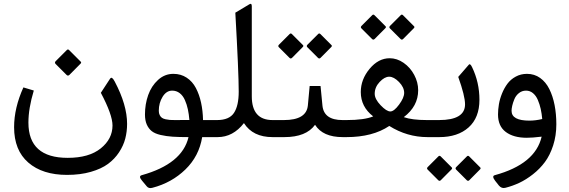

<svg xmlns="http://www.w3.org/2000/svg" viewBox="-20 -707 2935 990"><path d="M335.9 -449.2 396.5 -388.7Q400.9 -384.3 395 -378.4L337.4 -320.3Q330.1 -314 323.2 -320.8L266.6 -377.4Q260.3 -383.8 266.6 -391.1L324.7 -449.2Q330.6 -454.6 335.9 -449.2ZM325.7 194.8Q199.2 194.8 126 131.3Q52.7 67.9 52.7 -51.3Q52.7 -150.4 100.6 -256.3L154.3 -240.2Q126.5 -148.4 126.5 -74.7Q126.5 106.9 329.1 106.9Q439 106.9 499.5 58.1Q560.1 9.3 560.1 -60.1Q560.1 -115.2 500 -228.5L546.9 -300.3Q549.8 -304.7 552.7 -305.7Q555.7 -306.6 558.8 -304.2Q562 -301.8 564.9 -297.6Q567.9 -293.5 571.8 -286.1Q635.3 -166 635.3 -68.4Q635.3 -28.8 626 7.3Q616.7 43.5 594 78.1Q571.3 112.8 536.9 138.2Q502.4 163.6 448.2 179.2Q394 194.8 325.7 194.8Z M882.3 -87.9Q930.2 -87.9 956.5 -88.4Q954.1 -118.2 948.7 -143.3Q943.4 -168.5 933.3 -191.2Q923.3 -213.9 906.5 -226.8Q889.6 -239.7 867.7 -239.7Q837.9 -239.7 818.4 -208Q798.8 -176.3 798.8 -135.7Q798.8 -122.6 803.5 -113.5Q808.1 -104.5 814.9 -99.6Q821.8 -94.7 833.7 -92Q845.7 -89.4 856 -88.6Q866.2 -87.9 882.3 -87.9ZM710.9 196.3Q919.4 138.2 952.1 0Q901.9 0 869.4 -2.2Q836.9 -4.4 807.6 -11.2Q778.3 -18.1 762.2 -31Q746.1 -43.9 736.8 -64.9Q727.5 -85.9 727.5 -116.7Q727.5 -169.9 744.1 -216.8Q760.7 -263.7 794.9 -294.9Q829.1 -326.2 874 -326.2Q912.6 -326.2 942.4 -306.6Q972.2 -287.1 990 -253.2Q1007.8 -219.2 1016.8 -177.5Q1025.9 -135.7 1026.9 -87.9H1082.5Q1094.2 -87.9 1094.2 -49.8V-37.6Q1094.2 0 1082.5 0H1022.5Q1006.3 98.6 935.8 167Q865.2 235.4 766.1 261.2Q747.1 266.6 736.8 253.9L712.4 224.6Q692.4 201.2 710.9 196.3Z M1077.1 -87.9H1099.1Q1162.1 -87.9 1186.5 -125Q1210.9 -162.1 1210.9 -234.4Q1210.9 -333 1193.4 -641.6L1266.1 -685.1Q1278.3 -692.4 1278.3 -674.8V-210.4Q1278.3 -87.9 1385.7 -87.9H1400.4Q1412.1 -87.9 1412.1 -49.8V-37.6Q1412.1 0 1400.4 0H1385.3Q1283.7 0 1237.8 -72.3Q1181.6 0 1102.1 0H1077.1Q1050.3 0 1050.3 -37.6V-49.8Q1050.3 -87.9 1077.1 -87.9Z M1631.8 -531.7 1689.5 -474.1Q1693.4 -469.7 1688 -464.4L1632.8 -408.7Q1626.5 -402.3 1619.6 -408.7L1564.9 -463.4Q1558.6 -469.7 1565.4 -476.6L1620.6 -531.7Q1626 -537.1 1631.8 -531.7ZM1484.9 -531.7 1542.5 -474.1Q1546.4 -469.7 1541 -464.4L1485.8 -408.7Q1479 -402.3 1472.7 -408.7L1418 -463.4Q1411.6 -469.7 1418.5 -476.6L1473.6 -531.7Q1479 -537.1 1484.9 -531.7ZM1395 -87.9H1443.8Q1560.1 -87.9 1567.4 -163.1L1576.7 -263.7H1632.8L1642.6 -162.6Q1649.9 -87.9 1746.1 -87.9H1755.9Q1767.6 -87.9 1767.6 -49.8V-37.6Q1767.6 0 1755.9 0H1747.1Q1644.5 0 1604.5 -63.5Q1558.6 0 1446.3 0H1395Q1368.2 0 1368.2 -37.6V-49.8Q1368.2 -87.9 1395 -87.9Z M2057.6 -628.9 2115.2 -571.3Q2119.1 -566.9 2113.8 -561.5L2058.6 -505.9Q2052.2 -499.5 2045.4 -505.9L1990.7 -560.5Q1984.4 -566.9 1991.2 -573.7L2046.4 -628.9Q2051.8 -634.3 2057.6 -628.9ZM1910.6 -628.9 1968.3 -571.3Q1972.2 -566.9 1966.8 -561.5L1911.6 -505.9Q1904.8 -499.5 1898.4 -505.9L1843.8 -560.5Q1837.4 -566.9 1844.2 -573.7L1899.4 -628.9Q1904.8 -634.3 1910.6 -628.9ZM1750.5 -87.9H1766.6Q1858.9 -87.9 1904.3 -106.9Q1840.3 -156.2 1840.3 -232.4Q1840.3 -297.4 1885.7 -352.1Q1931.2 -406.7 1989.3 -406.7Q2026.9 -406.7 2061 -383.1Q2095.2 -359.4 2115.7 -321Q2136.2 -282.7 2136.2 -241.7Q2136.2 -159.2 2062 -103Q2104.5 -87.9 2181.6 -87.9H2198.7Q2210.4 -87.9 2210.4 -49.8V-37.6Q2210.4 0 2198.7 0H2184.6Q2079.1 0 1987.3 -57.6Q1901.4 0 1766.6 0H1750.5Q1723.6 0 1723.6 -37.6V-49.8Q1723.6 -87.9 1750.5 -87.9ZM1912.1 -223.6Q1912.1 -196.3 1942.6 -164.3Q1973.1 -132.3 1992.7 -132.3Q2011.7 -132.3 2037.8 -167.7Q2064 -203.1 2064 -228Q2064 -256.8 2037.4 -284.2Q2010.7 -311.5 1986.8 -311.5Q1962.9 -311.5 1937.5 -284.4Q1912.1 -257.3 1912.1 -223.6Z M2398.9 99.1 2456.5 156.7Q2460.4 161.1 2455.1 166.5L2399.9 222.2Q2393.6 228.5 2386.7 222.2L2332 167.5Q2325.7 161.1 2332.5 154.3L2387.7 99.1Q2393.1 93.8 2398.9 99.1ZM2252 99.1 2309.6 156.7Q2313.5 161.1 2308.1 166.5L2252.9 222.2Q2246.1 228.5 2239.7 222.2L2185.1 167.5Q2178.7 161.1 2185.5 154.3L2240.7 99.1Q2246.1 93.8 2252 99.1ZM2452.1 -192.4Q2452.1 -100.1 2396.2 -50Q2340.3 0 2245.1 0H2193.4Q2166.5 0 2166.5 -37.6V-49.8Q2166.5 -87.9 2193.4 -87.9H2243.7Q2377.9 -87.9 2377.9 -168.9Q2377.9 -212.4 2342.8 -310.5L2397 -373Q2404.3 -381.8 2414.1 -360.8Q2452.1 -282.2 2452.1 -192.4Z M2772.9 -2.4Q2725.1 3.4 2696.3 3.4Q2627.9 3.4 2587.9 -26.6Q2547.9 -56.6 2547.9 -116.7Q2547.9 -142.1 2552.5 -169.4Q2557.1 -196.8 2568.6 -225.1Q2580.1 -253.4 2596.7 -275.6Q2613.3 -297.9 2639.4 -312Q2665.5 -326.2 2697.3 -326.2Q2735.4 -326.2 2764.9 -305.2Q2794.4 -284.2 2812.5 -247.8Q2830.6 -211.4 2839.6 -165.3Q2848.6 -119.1 2848.6 -66.4Q2848.6 -7.8 2832.3 42.7Q2815.9 93.3 2789.8 128.4Q2763.7 163.6 2728.3 191.4Q2692.9 219.2 2658 235.6Q2623 252 2586.4 261.2Q2566.9 266.6 2552.7 250L2532.7 224.6Q2514.6 200.7 2531.2 196.3Q2740.2 139.2 2772.9 -2.4ZM2617.7 -135.7Q2617.7 -85 2709.5 -85Q2741.7 -85 2775.9 -93.3Q2773.4 -121.1 2768.1 -145.3Q2762.7 -169.4 2753.2 -191.7Q2743.7 -213.9 2728 -226.8Q2712.4 -239.7 2692.4 -239.7Q2671.4 -239.7 2655.5 -226.8Q2639.6 -213.9 2632.1 -195.3Q2624.5 -176.8 2621.1 -161.4Q2617.7 -146 2617.7 -135.7Z"/></svg>

Font: Sahel FD-WOL
Style: FD-WOL
Weight: 400
Foundry: Saber Rastikerdar (saber.rastikerdar@gmail.com)
Version: Version 2.0.2